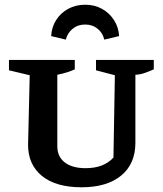

<svg xmlns="http://www.w3.org/2000/svg" viewBox="-20 -784 692 814"><path d="M326 10Q217 10 158 -38Q99 -86 99 -170L106 -465L18 -486V-530H297V-490Q282 -483 264.5 -477.5Q247 -472 223 -467V-164Q223 -120 254.5 -95.5Q286 -71 343 -71Q420 -71 461 -116L467 -465L387 -486V-530H632V-490Q614 -482 594.5 -475Q575 -468 554 -467V-179Q554 -89 493.5 -39.5Q433 10 326 10ZM341 -764Q381 -764 412.5 -746.5Q444 -729 463.5 -698.5Q483 -668 485 -631L422 -616Q416 -644 394 -662Q372 -680 341 -680Q310 -680 288 -662Q266 -644 259 -616L197 -631Q199 -669 218 -699Q237 -729 269 -746.5Q301 -764 341 -764Z"/></svg>

Font: Piazzolla SC SemiBold
Style: Regular
Weight: 600
Designer: Juan Pablo del Peral
Foundry: Huerta Tipografica
Version: Version 1.330